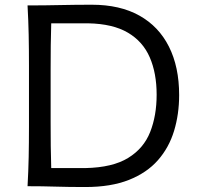

<svg xmlns="http://www.w3.org/2000/svg" viewBox="-20 -772 815 796"><path d="M94.2 0Q97.7 -62.5 98.9 -120.6Q100.1 -178.7 100.1 -248V-499.5Q100.1 -569.8 98.9 -627.9Q97.7 -686 94.2 -749.5Q166.5 -749.5 230 -751Q293.5 -752.4 360.8 -752.4Q477.1 -752.4 557.6 -707.5Q638.2 -662.6 680.4 -578.6Q722.7 -494.6 722.7 -377.9Q722.7 -298.8 701.7 -229.5Q680.7 -160.2 634.8 -107.9Q588.9 -55.7 514.4 -26.1Q439.9 3.4 333.5 3.4Q264.2 3.4 210 1.7Q155.8 0 94.2 0ZM192.4 -75.2H334.5Q446.8 -77.6 511.2 -117.2Q575.7 -156.7 602.5 -224.6Q629.4 -292.5 629.4 -379.4Q629.4 -468.8 600.8 -534.4Q572.3 -600.1 510 -636.7Q447.8 -673.3 346.2 -675.3H192.4Q190.9 -629.4 190.4 -583.3Q189.9 -537.1 189.9 -482.9V-265.1Q189.9 -211.9 190.4 -166.5Q190.9 -121.1 192.4 -75.2Z"/></svg>

Font: Pinar-DS2-FD Regular
Style: Regular
Weight: 400
Designer: Amin Abedi
Version: Version 2.000